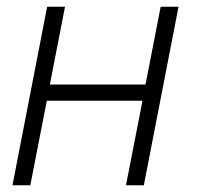

<svg xmlns="http://www.w3.org/2000/svg" viewBox="-20 -550 590 570"><path d="M17 0 120 -530H173L128 -299H412L457 -530H510L407 0H354L403 -251H119L70 0Z"/></svg>

Font: Lode Dark Term
Style: Italic
Weight: 400
Italic angle: -11°
Monospace: yes
Designer: Belleve Invis
Foundry: Belleve Invis
Version: Version 29.2.0